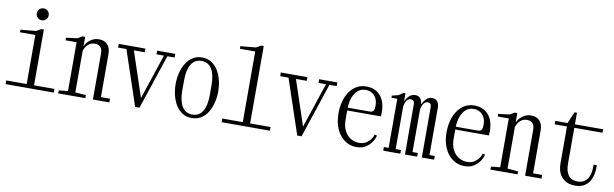

<svg xmlns="http://www.w3.org/2000/svg" viewBox="-47 -1245 5595 1750"><g transform="rotate(10 2750.0 -370.0)"><path d="M27 0V-34H216V-488H74V-512L216 -525L260 -550H284V-34H473V0ZM250 -630Q227 -630 211 -646Q195 -662 195 -685Q195 -708 211 -724Q227 -740 250 -740Q273 -740 289 -724Q305 -708 305 -685Q305 -662 289 -646Q273 -630 250 -630Z M514 0V-28L598 -36V-488H496V-512L598 -525L642 -550H666V-469H669Q677 -487 694 -505.5Q711 -524 737 -537Q763 -550 797 -550Q846 -550 874.5 -519.5Q903 -489 903 -430V-34H987V0H835V-424Q835 -504 765 -504Q737 -504 716.5 -491Q696 -478 683.5 -458.5Q671 -439 666 -421V-36L765 -28V0Z M1226 0 1056 -506H979V-540H1225V-506H1125L1264 -89L1403 -506H1334V-540H1502V-506H1435L1266 0Z M1750 10Q1700 10 1663 -13.5Q1626 -37 1601.5 -77.5Q1577 -118 1565 -168Q1553 -218 1553 -270Q1553 -323 1565 -372.5Q1577 -422 1601.5 -462.5Q1626 -503 1663 -526.5Q1700 -550 1750 -550Q1800 -550 1837 -526.5Q1874 -503 1898.5 -462.5Q1923 -422 1935 -372.5Q1947 -323 1947 -270Q1947 -218 1935 -168Q1923 -118 1898.5 -77.5Q1874 -37 1837 -13.5Q1800 10 1750 10ZM1750 -22Q1813 -22 1845 -74.5Q1877 -127 1877 -220V-320Q1877 -413 1845 -465.5Q1813 -518 1750 -518Q1687 -518 1655 -465.5Q1623 -413 1623 -320V-220Q1623 -127 1655 -74.5Q1687 -22 1750 -22Z M2027 0V-34H2216V-688H2074V-712L2216 -725L2260 -750H2284V-34H2473V0Z M2726 0 2556 -506H2479V-540H2725V-506H2625L2764 -89L2903 -506H2834V-540H3002V-506H2935L2766 0Z M3274 10Q3213 10 3164.5 -24.5Q3116 -59 3088.5 -121Q3061 -183 3061 -265Q3061 -319 3073.5 -369.5Q3086 -420 3112.5 -461Q3139 -502 3178.5 -526Q3218 -550 3272 -550Q3351 -550 3399.5 -496Q3448 -442 3448 -345Q3448 -332 3447.5 -321Q3447 -310 3446 -304H3135V-220Q3135 -157 3157 -115.5Q3179 -74 3215 -53Q3251 -32 3291 -32Q3329 -32 3355.5 -48Q3382 -64 3398.5 -87.5Q3415 -111 3421 -132L3442 -125Q3436 -96 3415 -64.5Q3394 -33 3359 -11.5Q3324 10 3274 10ZM3270 -518Q3228 -518 3198.5 -493.5Q3169 -469 3153 -426.5Q3137 -384 3135 -330H3335Q3346 -330 3356.5 -332.5Q3367 -335 3374.5 -347.5Q3382 -360 3382 -390Q3382 -452 3350 -485Q3318 -518 3270 -518Z M3522 0V-34H3566V-488H3512V-508L3572 -523L3612 -550H3631V-479H3634Q3642 -502 3665.5 -526Q3689 -550 3723 -550Q3750 -550 3767.5 -532Q3785 -514 3787 -479H3790Q3799 -502 3822 -526Q3845 -550 3879 -550Q3910 -550 3927 -529.5Q3944 -509 3944 -470V-34H3993V0H3879V-467Q3879 -505 3846 -505Q3828 -505 3815.5 -492.5Q3803 -480 3796 -461.5Q3789 -443 3787 -426V-34H3836V0H3723V-467Q3723 -505 3687 -505Q3670 -505 3658 -492.5Q3646 -480 3639.5 -461.5Q3633 -443 3631 -426V-34H3680V0Z M4274 10Q4213 10 4164.5 -24.5Q4116 -59 4088.5 -121Q4061 -183 4061 -265Q4061 -319 4073.5 -369.5Q4086 -420 4112.5 -461Q4139 -502 4178.5 -526Q4218 -550 4272 -550Q4351 -550 4399.5 -496Q4448 -442 4448 -345Q4448 -332 4447.5 -321Q4447 -310 4446 -304H4135V-220Q4135 -157 4157 -115.5Q4179 -74 4215 -53Q4251 -32 4291 -32Q4329 -32 4355.5 -48Q4382 -64 4398.5 -87.5Q4415 -111 4421 -132L4442 -125Q4436 -96 4415 -64.5Q4394 -33 4359 -11.5Q4324 10 4274 10ZM4270 -518Q4228 -518 4198.5 -493.5Q4169 -469 4153 -426.5Q4137 -384 4135 -330H4335Q4346 -330 4356.5 -332.5Q4367 -335 4374.5 -347.5Q4382 -360 4382 -390Q4382 -452 4350 -485Q4318 -518 4270 -518Z M4514 0V-28L4598 -36V-488H4496V-512L4598 -525L4642 -550H4666V-469H4669Q4677 -487 4694 -505.5Q4711 -524 4737 -537Q4763 -550 4797 -550Q4846 -550 4874.5 -519.5Q4903 -489 4903 -430V-34H4987V0H4835V-424Q4835 -504 4765 -504Q4737 -504 4716.5 -491Q4696 -478 4683.5 -458.5Q4671 -439 4666 -421V-36L4765 -28V0Z M5297 10Q5224 10 5178.5 -35.5Q5133 -81 5133 -170V-508H5019V-540H5133L5178 -647H5201V-540H5462V-508H5201V-175Q5201 -106 5229 -68.5Q5257 -31 5312 -31Q5356 -31 5382.5 -52Q5409 -73 5420.5 -107.5Q5432 -142 5432 -182V-208H5462V-182Q5462 -154 5455 -120.5Q5448 -87 5430.5 -57.5Q5413 -28 5380.5 -9Q5348 10 5297 10Z"/></g></svg>

Font: Xanh Mono
Style: Regular
Weight: 400
Monospace: yes
Designer: Lam Bao, Duy Dao
Foundry: Yellow Type Foundry
Version: Version 3.101; ttfautohint (v1.8.3)